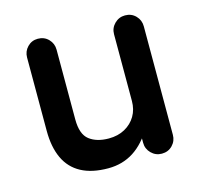

<svg xmlns="http://www.w3.org/2000/svg" viewBox="-84 -622 759 723"><g transform="rotate(-15 295.0 -260.0)"><path d="M253 10Q190 10 148 -12.5Q106 -35 85.5 -79Q65 -123 65 -186V-472Q65 -496 81.5 -513Q98 -530 122 -530Q147 -530 163.5 -513Q180 -496 180 -472V-200Q180 -142 208.5 -120Q237 -98 284 -98Q320 -98 347 -113Q374 -128 389 -153.5Q404 -179 404 -212V-472Q404 -496 421 -513Q438 -530 462 -530Q487 -530 503.5 -513Q520 -496 520 -472V-49Q520 -25 503.5 -8Q487 9 462 9Q438 9 421 -8Q404 -25 404 -49V-116L428 -102Q396 -46 352.5 -18Q309 10 253 10Z"/></g></svg>

Font: National Park SemiBold
Style: Regular
Weight: 600
Designer: Andrea Herstowski, Ben Hoepner
Version: Version 1.009